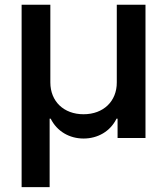

<svg xmlns="http://www.w3.org/2000/svg" viewBox="-20 -565 684 786"><path d="M68.5 201H183.2V-79.2H187.5C213.4 -27 264.6 2.1 322.1 2.1C380 2.1 431.5 -27 457 -79.2H461.3V0H575.6V-545.5H458.1V-227.6C458.5 -150.9 403.8 -97.3 322.1 -97.3C240.8 -97.3 186.1 -150.2 186.1 -227.6V-545.5H68.5Z"/></svg>

Font: Magic Ui Pro Semi Bold
Style: Regular
Weight: 600
Designer: Stefan Endress, Andreas Faust
Version: Version 1.000;FEAKit 1.0